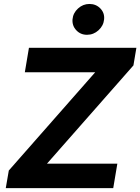

<svg xmlns="http://www.w3.org/2000/svg" viewBox="-20 -975 727 995"><path d="M9.9 0 25.6 -91.3 473.4 -600.5H108.7L130 -727.3H686.8L671.5 -636L223.4 -126.8H588.1L566.8 0ZM430.8 -794.7Q397.4 -794.7 375.4 -818.2Q353.3 -841.6 355.8 -874.6Q358.7 -907.7 384.4 -931.1Q410.2 -954.5 443.5 -954.5Q477.6 -954.5 500.2 -931.1Q522.7 -907.7 519.5 -874.6Q516.3 -841.6 490.6 -818.2Q464.8 -794.7 430.8 -794.7Z"/></svg>

Font: Inter UI
Style: Bold Italic
Weight: 700
Italic angle: 9.39999°
Designer: Rasmus Andersson
Foundry: rsms
Version: 3.2;8d6f07862